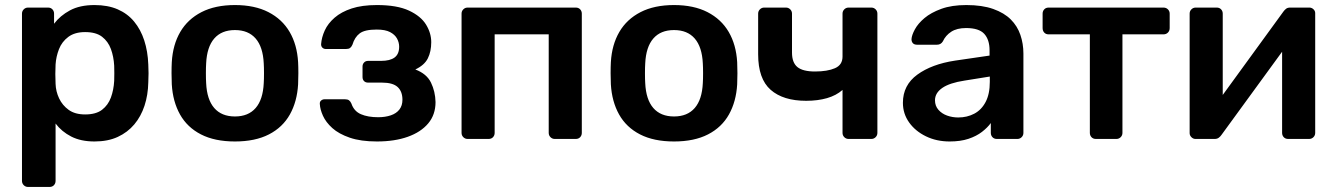

<svg xmlns="http://www.w3.org/2000/svg" viewBox="-20 -550 5286 760"><path d="M91 190Q81 190 74 183Q67 176 67 166V-496Q67 -506 74 -513Q81 -520 91 -520H170Q181 -520 187.5 -513Q194 -506 194 -496V-456Q218 -488 257 -509Q296 -530 354 -530Q407 -530 446 -513Q485 -496 511 -464.5Q537 -433 551 -390Q565 -347 567 -295Q568 -278 568 -260Q568 -242 567 -224Q566 -174 552 -131.5Q538 -89 511.5 -57.5Q485 -26 446 -8Q407 10 354 10Q300 10 262 -9.5Q224 -29 200 -61V166Q200 176 193.5 183Q187 190 176 190ZM317 -97Q360 -97 384 -115.5Q408 -134 419 -164Q430 -194 432 -230Q433 -260 432 -290Q430 -326 419 -356Q408 -386 384 -404.5Q360 -423 317 -423Q276 -423 250.5 -404Q225 -385 213.5 -355.5Q202 -326 200 -295Q199 -277 199 -257Q199 -237 200 -218Q201 -188 214 -160.5Q227 -133 252 -115Q277 -97 317 -97Z M910 10Q830 10 775.5 -18Q721 -46 692.5 -97Q664 -148 660 -216Q659 -234 659 -260Q659 -286 660 -304Q664 -373 693.5 -423.5Q723 -474 777.5 -502Q832 -530 910 -530Q988 -530 1042.5 -502Q1097 -474 1126.5 -423.5Q1156 -373 1160 -304Q1161 -286 1161 -260Q1161 -234 1160 -216Q1156 -148 1127.5 -97Q1099 -46 1044.5 -18Q990 10 910 10ZM910 -89Q963 -89 992 -122.5Q1021 -156 1024 -221Q1025 -236 1025 -260Q1025 -284 1024 -299Q1021 -364 992 -397.5Q963 -431 910 -431Q857 -431 828 -397.5Q799 -364 796 -299Q795 -284 795 -260Q795 -236 796 -221Q799 -156 828 -122.5Q857 -89 910 -89Z M1472 10Q1408 10 1364.5 -5Q1321 -20 1295.5 -43Q1270 -66 1258.5 -91.5Q1247 -117 1246 -138Q1245 -147 1251 -152Q1257 -157 1264 -157H1346Q1356 -157 1361.5 -153Q1367 -149 1371 -140Q1381 -110 1408.5 -98Q1436 -86 1477 -86Q1505 -86 1527 -93.5Q1549 -101 1561 -116.5Q1573 -132 1573 -155Q1573 -188 1554 -205.5Q1535 -223 1492 -223H1437Q1427 -223 1421 -229Q1415 -235 1415 -245V-287Q1415 -296 1421 -302.5Q1427 -309 1437 -309H1488Q1524 -309 1542 -322.5Q1560 -336 1560 -365Q1560 -382 1551.5 -397.5Q1543 -413 1524 -423Q1505 -433 1471 -433Q1424 -433 1404 -418Q1384 -403 1375 -373Q1371 -364 1365.5 -360Q1360 -356 1349 -356H1270Q1262 -356 1256.5 -361Q1251 -366 1251 -375Q1253 -402 1265.5 -429.5Q1278 -457 1304.5 -480Q1331 -503 1372 -516.5Q1413 -530 1472 -530Q1552 -530 1599 -508Q1646 -486 1666.5 -452.5Q1687 -419 1687 -383Q1687 -346 1673.5 -319Q1660 -292 1624 -275Q1669 -258 1686 -223Q1703 -188 1704 -146Q1704 -96 1675 -61.5Q1646 -27 1594 -8.5Q1542 10 1472 10Z M1831 0Q1821 0 1814 -7Q1807 -14 1807 -24V-496Q1807 -506 1814 -513Q1821 -520 1831 -520H2259Q2270 -520 2276.5 -513Q2283 -506 2283 -496V-24Q2283 -14 2276.5 -7Q2270 0 2259 0H2176Q2166 0 2159 -7Q2152 -14 2152 -24V-414H1938V-24Q1938 -14 1931.5 -7Q1925 0 1914 0Z M2648 10Q2568 10 2513.5 -18Q2459 -46 2430.5 -97Q2402 -148 2398 -216Q2397 -234 2397 -260Q2397 -286 2398 -304Q2402 -373 2431.5 -423.5Q2461 -474 2515.5 -502Q2570 -530 2648 -530Q2726 -530 2780.5 -502Q2835 -474 2864.5 -423.5Q2894 -373 2898 -304Q2899 -286 2899 -260Q2899 -234 2898 -216Q2894 -148 2865.5 -97Q2837 -46 2782.5 -18Q2728 10 2648 10ZM2648 -89Q2701 -89 2730 -122.5Q2759 -156 2762 -221Q2763 -236 2763 -260Q2763 -284 2762 -299Q2759 -364 2730 -397.5Q2701 -431 2648 -431Q2595 -431 2566 -397.5Q2537 -364 2534 -299Q2533 -284 2533 -260Q2533 -236 2534 -221Q2537 -156 2566 -122.5Q2595 -89 2648 -89Z M3339 0Q3329 0 3322 -7Q3315 -14 3315 -24V-194Q3290 -172 3253.5 -161.5Q3217 -151 3171 -151Q3080 -151 3030.5 -194.5Q2981 -238 2981 -335V-496Q2981 -506 2988 -513Q2995 -520 3005 -520H3091Q3101 -520 3108 -513Q3115 -506 3115 -496V-342Q3115 -302 3136.5 -284.5Q3158 -267 3206 -267Q3255 -267 3285 -280Q3315 -293 3315 -326V-496Q3315 -506 3322 -513Q3329 -520 3339 -520H3429Q3439 -520 3446 -513Q3453 -506 3453 -496V-24Q3453 -14 3446 -7Q3439 0 3429 0Z M3739 10Q3687 10 3645 -10.5Q3603 -31 3578.5 -65.5Q3554 -100 3554 -143Q3554 -213 3611 -254.5Q3668 -296 3760 -310L3897 -330V-351Q3897 -393 3876 -416Q3855 -439 3804 -439Q3768 -439 3745.5 -424.5Q3723 -410 3712 -386Q3704 -373 3689 -373H3610Q3599 -373 3593.5 -379Q3588 -385 3588 -395Q3589 -411 3601.5 -434Q3614 -457 3639.5 -478.5Q3665 -500 3706 -515Q3747 -530 3805 -530Q3868 -530 3911.5 -514.5Q3955 -499 3981 -473Q4007 -447 4019 -412Q4031 -377 4031 -338V-24Q4031 -14 4024 -7Q4017 0 4007 0H3926Q3915 0 3908.5 -7Q3902 -14 3902 -24V-63Q3889 -45 3867 -28Q3845 -11 3813.5 -0.5Q3782 10 3739 10ZM3773 -85Q3808 -85 3836.5 -100Q3865 -115 3881.5 -146.5Q3898 -178 3898 -226V-247L3798 -231Q3739 -222 3710 -202Q3681 -182 3681 -153Q3681 -131 3694.5 -115.5Q3708 -100 3729 -92.5Q3750 -85 3773 -85Z M4318 0Q4307 0 4300.5 -7Q4294 -14 4294 -24V-414H4131Q4120 -414 4113.5 -421Q4107 -428 4107 -439V-496Q4107 -506 4113.5 -513Q4120 -520 4131 -520H4585Q4596 -520 4603 -513Q4610 -506 4610 -496V-439Q4610 -428 4603 -421Q4596 -414 4585 -414H4423V-24Q4423 -14 4416 -7Q4409 0 4399 0Z M4712 0Q4703 0 4696 -7Q4689 -14 4689 -23V-496Q4689 -506 4696 -513Q4703 -520 4713 -520H4796Q4807 -520 4813.5 -513Q4820 -506 4820 -496V-101L4785 -126L5060 -504Q5065 -511 5071 -515.5Q5077 -520 5087 -520H5163Q5172 -520 5179 -513.5Q5186 -507 5186 -498V-24Q5186 -14 5179 -7Q5172 0 5162 0H5079Q5068 0 5061.5 -7Q5055 -14 5055 -24V-401L5092 -396L4815 -16Q4811 -10 4804.5 -5Q4798 0 4788 0Z"/></svg>

Font: Rubik Light Medium
Style: Regular
Weight: 500
Version: Version 2.104